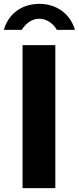

<svg xmlns="http://www.w3.org/2000/svg" viewBox="-49 -976 409 996"><path d="M340 -821C315 -905 244 -956 155 -956C69 -956 -4 -909 -29 -821H64C82 -851 114 -879 155 -879C192 -879 229 -853 246 -821ZM68 -742V0H238V-742Z"/></svg>

Font: 18Franklin
Style: Bold
Weight: 700
Designer: Pablo Impallari, Rodrigo Fuenzalida (Modified by Dan O. Williams)
Version: Version 0.025;PS 000.025;hotconv 1.0.88;makeotf.lib2.5.64775